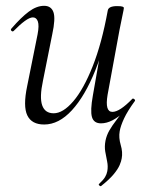

<svg xmlns="http://www.w3.org/2000/svg" viewBox="-20 -415 504 660"><path d="M131.8 13Q89 13 73.9 -18.3Q58.8 -49.6 73.4 -119L109.2 -297Q115 -327.6 110.1 -341.4Q105.2 -355.2 93 -355.2Q82.2 -355.2 65.2 -342.8Q48.2 -330.4 27.4 -309Q23.4 -305 19.4 -309Q15.4 -313 19.4 -317Q52.2 -355 79 -375Q105.8 -395 131.6 -395Q156 -395 163.7 -373.2Q171.4 -351.4 159.6 -297L127.8 -138Q115.4 -80.4 125 -53Q134.6 -25.6 164.4 -25.6Q196.6 -25.6 231.9 -66.8Q267.2 -108 298.6 -187.1Q330 -266.2 350.4 -378.8L362.8 -377.8Q343 -261.4 307.6 -173.2Q272.2 -85 227.2 -36Q182.2 13 131.8 13ZM327.6 224.4Q325.6 226.2 321.7 222.9Q317.8 219.6 320.8 217Q335.4 203.4 341.2 193.5Q347 183.6 348.8 173.6Q351.8 156.6 348.3 140.1Q344.8 123.6 341.8 106.1Q338.8 88.6 342.6 68.6Q346.4 50 355.9 33.4Q365.4 16.8 381.9 -4.6Q398.4 -26 421.2 -57.8L408.4 -31.4Q386.6 -11.8 366.5 -1.4Q346.4 9 327.2 9Q302.4 9 296.1 -12.7Q289.8 -34.4 299.2 -86.6L350.4 -378.8Q353 -394 382.4 -394Q396.8 -394 401.3 -392.2Q405.8 -390.4 405.8 -387.6Q405.8 -384.4 400.8 -361.2Q395.8 -338 390.8 -312L349.8 -89Q340 -30.4 366.4 -30.4Q391.4 -30.4 434.8 -75.2Q437 -77.6 441.4 -74.3Q445.8 -71 443.6 -67.8Q418.4 -33.4 406.4 -7.6Q394.4 18.2 391.4 36.4Q387.6 58.4 395 83.4Q402.4 108.4 398.4 129.4Q397.2 138.4 391.3 152.4Q385.4 166.4 370.4 184.4Q355.4 202.4 327.6 224.4Z"/></svg>

Font: Cormorant Light
Style: Italic
Weight: 300
Italic angle: -10°
Designer: Christian Thalmann (Catharsis Fonts)
Foundry: Catharsis Fonts
Version: Version 4.000